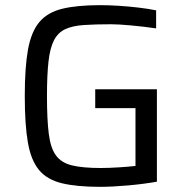

<svg xmlns="http://www.w3.org/2000/svg" viewBox="-20 -716 716 744"><path d="M368 8Q277 8 219.5 -6Q162 -20 131 -57.5Q100 -95 88 -164Q76 -233 76 -344Q76 -455 88.5 -524Q101 -593 132.5 -630.5Q164 -668 221 -682Q278 -696 368 -696Q402 -696 441 -693.5Q480 -691 517.5 -686.5Q555 -682 585 -676V-606Q537 -613 488 -617.5Q439 -622 410 -622Q348 -622 304.5 -619Q261 -616 233 -603Q205 -590 189.5 -560.5Q174 -531 168 -478.5Q162 -426 162 -344Q162 -253 169 -197.5Q176 -142 197 -113.5Q218 -85 259.5 -75Q301 -65 370 -65Q401 -65 440.5 -67.5Q480 -70 505 -73V-297H349V-370H588V-12Q538 -3 476.5 2.5Q415 8 368 8Z"/></svg>

Font: Saira
Style: Regular
Weight: 400
Designer: Hector Gatti with collaboration of the Omnibus-Type team
Foundry: Omnibus-Type
Version: Version 1.100; ttfautohint (v1.8.3)